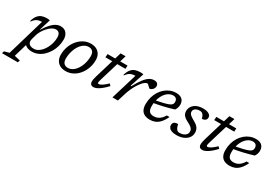

<svg xmlns="http://www.w3.org/2000/svg" viewBox="-59 -1498 3731 2648"><g transform="rotate(30 1807.0 -174.0)"><path d="M179.5 -143.5Q176 -131.5 175 -123Q174 -114.5 174 -108.5Q174 -78.5 196.5 -58Q219 -37.5 266.5 -37.5Q300 -37.5 330.5 -54.5Q361 -71.5 387 -101Q413 -130.5 432.2 -168.2Q451.5 -206 462 -247.5Q472.5 -289 472.5 -330Q472.5 -379.5 454.2 -401Q436 -422.5 401 -422.5Q377 -422.5 352 -409.2Q327 -396 302.5 -373.5Q278 -351 256.8 -323.2Q235.5 -295.5 220.2 -266Q205 -236.5 197.5 -209ZM132.5 -62.5H160.5L90.5 177L183 198.5L171.5 233.5H-80.5L-69.5 198.5L8 177L181.5 -415.5Q181 -415.5 179.8 -415.5Q178.5 -415.5 177.5 -415.5Q150 -415.5 126.5 -408.5Q103 -401.5 82.2 -385.2Q61.5 -369 42.5 -341L33.5 -345Q50 -403 76.2 -435.5Q102.5 -468 137.2 -480.8Q172 -493.5 214.5 -493.5Q227 -493.5 239.2 -492.2Q251.5 -491 264.5 -489L208.5 -305.5L215 -310.5Q254 -375.5 291.8 -415.8Q329.5 -456 365.8 -474.8Q402 -493.5 436 -493.5Q499.5 -493.5 531.2 -453.5Q563 -413.5 563 -353Q563 -298 548.2 -245Q533.5 -192 506 -146Q478.5 -100 441.2 -64.8Q404 -29.5 358.5 -9.8Q313 10 262.5 10Q214 10 178 -8.5Q142 -27 132.5 -62.5Z M919 -493.5Q973.5 -493.5 1011.2 -472.8Q1049 -452 1068.5 -415Q1088 -378 1088 -328Q1088 -260.5 1066.2 -199.5Q1044.5 -138.5 1005.2 -91.2Q966 -44 914 -17Q862 10 801.5 10Q747 10 709 -10.8Q671 -31.5 651.5 -68.8Q632 -106 632 -155.5Q632 -223 654 -283.8Q676 -344.5 715 -391.8Q754 -439 806.2 -466.2Q858.5 -493.5 919 -493.5ZM803.5 -44Q838.5 -44 868.8 -60.2Q899 -76.5 923.2 -105.5Q947.5 -134.5 965 -172.2Q982.5 -210 991.8 -253.2Q1001 -296.5 1001 -340.5Q1001 -388.5 979.2 -414Q957.5 -439.5 916.5 -439.5Q881.5 -439.5 851.2 -423.2Q821 -407 796.8 -378Q772.5 -349 755.2 -311.2Q738 -273.5 728.5 -230.5Q719 -187.5 719 -142.5Q719 -95 741 -69.5Q763 -44 803.5 -44Z M1183 -430.5 1187 -483.5H1504.5L1502 -430.5ZM1283 -136.5Q1279.5 -124.5 1276.8 -114Q1274 -103.5 1272.5 -95.8Q1271 -88 1271 -83Q1271 -72 1275 -68Q1279 -64 1287 -64Q1298 -64 1315.8 -72Q1333.5 -80 1358.5 -98.8Q1383.5 -117.5 1416 -148.5L1441 -120.5Q1409.5 -86.5 1381.2 -62Q1353 -37.5 1328 -21.5Q1303 -5.5 1281.5 2Q1260 9.5 1241.5 9.5Q1216.5 9.5 1202 -5.5Q1187.5 -20.5 1187.5 -52Q1187.5 -66 1191.2 -86.2Q1195 -106.5 1204.5 -138.5L1337.5 -582H1417.5Z M1669 -415.5Q1668 -415.5 1666.5 -415.5Q1665 -415.5 1663.5 -415.5Q1636 -415.5 1612.5 -408.5Q1589 -401.5 1568.2 -385.2Q1547.5 -369 1528.5 -341L1519.5 -345Q1536 -403 1562.2 -435.2Q1588.5 -467.5 1624 -480.2Q1659.5 -493 1702 -493Q1710.5 -493 1719 -492.5Q1727.5 -492 1736.5 -491.2Q1745.5 -490.5 1754 -488.5L1680.5 -264H1692Q1738 -349.5 1777 -399.8Q1816 -450 1852 -471.8Q1888 -493.5 1924 -493.5Q1961.5 -493.5 1977.8 -477Q1994 -460.5 1994 -437.5Q1994 -412 1981.5 -394.5Q1969 -377 1953 -368.2Q1937 -359.5 1926.5 -359.5Q1923.5 -359.5 1916 -366.5Q1908.5 -373.5 1898.5 -383.5Q1889 -393.5 1879.8 -400.8Q1870.5 -408 1865 -408Q1848.5 -408 1828 -393.2Q1807.5 -378.5 1786 -352.2Q1764.5 -326 1743.2 -291Q1722 -256 1703.5 -215.5Q1685 -175 1671.5 -132L1630.5 0H1543.5Z M2257 -442.5Q2226 -442.5 2198 -428.2Q2170 -414 2146.8 -388.5Q2123.5 -363 2106.8 -328.8Q2090 -294.5 2081 -254.2Q2072 -214 2072 -170.5Q2072 -107 2095.2 -82.5Q2118.5 -58 2165 -58Q2194 -58 2220.8 -68Q2247.5 -78 2271.8 -100Q2296 -122 2317.5 -159H2361Q2331 -95 2297 -58Q2263 -21 2224.5 -5.5Q2186 10 2142.5 10Q2091 10 2056 -7.5Q2021 -25 2003.2 -60.5Q1985.5 -96 1985.5 -149Q1985.5 -208.5 2000.2 -260.8Q2015 -313 2042.2 -355.8Q2069.5 -398.5 2105.8 -429.2Q2142 -460 2185.5 -476.8Q2229 -493.5 2276.5 -493.5Q2322.5 -493.5 2351 -478Q2379.5 -462.5 2392.2 -436.8Q2405 -411 2405 -380Q2405 -355.5 2396.8 -330.2Q2388.5 -305 2375 -287Q2336 -275 2296 -264Q2256 -253 2216.2 -243.8Q2176.5 -234.5 2138.2 -227Q2100 -219.5 2063.5 -213.5L2066.5 -258.5Q2138.5 -272 2185.8 -283.5Q2233 -295 2261 -305.5Q2289 -316 2302.5 -327.2Q2316 -338.5 2320 -350.8Q2324 -363 2324 -378.5Q2324 -398 2316.2 -412.2Q2308.5 -426.5 2293.8 -434.5Q2279 -442.5 2257 -442.5Z M2511.5 -134.5Q2517.5 -107.5 2523.8 -90.8Q2530 -74 2540.5 -60.5Q2551 -47 2562.2 -42.5Q2573.5 -38 2589 -38Q2620.5 -38 2647.2 -48Q2674 -58 2690 -77.2Q2706 -96.5 2706 -125Q2706 -143 2698.5 -158.8Q2691 -174.5 2671.2 -190.2Q2651.5 -206 2613.5 -225Q2576 -243.5 2555 -262.2Q2534 -281 2525.5 -301.5Q2517 -322 2517 -345Q2517 -389 2540.5 -422.5Q2564 -456 2606.5 -474.8Q2649 -493.5 2707 -493.5Q2746.5 -493.5 2774 -484.5Q2801.5 -475.5 2816.2 -458.8Q2831 -442 2831 -418Q2831 -402 2822.5 -389Q2814 -376 2798.2 -368.5Q2782.5 -361 2760 -361Q2754 -383 2747.2 -397Q2740.5 -411 2730.5 -422.5Q2720 -434.5 2708.2 -439Q2696.5 -443.5 2680.5 -443.5Q2639.5 -443.5 2612.5 -425.2Q2585.5 -407 2585.5 -376Q2585.5 -361 2592.2 -347.5Q2599 -334 2619 -318.5Q2639 -303 2678 -281.5Q2717.5 -260.5 2738.2 -238.8Q2759 -217 2766.8 -194Q2774.5 -171 2774.5 -146Q2774.5 -98.5 2747 -63.5Q2719.5 -28.5 2672.5 -9.2Q2625.5 10 2567 10Q2518.5 10 2489 -1.2Q2459.5 -12.5 2445.8 -31.5Q2432 -50.5 2432 -73Q2432 -92 2439.5 -105.8Q2447 -119.5 2464.2 -127Q2481.5 -134.5 2511.5 -134.5Z M2915.5 -430.5 2919.5 -483.5H3237L3234.5 -430.5ZM3015.5 -136.5Q3012 -124.5 3009.2 -114Q3006.5 -103.5 3005 -95.8Q3003.5 -88 3003.5 -83Q3003.5 -72 3007.5 -68Q3011.5 -64 3019.5 -64Q3030.5 -64 3048.2 -72Q3066 -80 3091 -98.8Q3116 -117.5 3148.5 -148.5L3173.5 -120.5Q3142 -86.5 3113.8 -62Q3085.5 -37.5 3060.5 -21.5Q3035.5 -5.5 3014 2Q2992.5 9.5 2974 9.5Q2949 9.5 2934.5 -5.5Q2920 -20.5 2920 -52Q2920 -66 2923.8 -86.2Q2927.5 -106.5 2937 -138.5L3070 -582H3150Z M3527 -442.5Q3496 -442.5 3468 -428.2Q3440 -414 3416.8 -388.5Q3393.5 -363 3376.8 -328.8Q3360 -294.5 3351 -254.2Q3342 -214 3342 -170.5Q3342 -107 3365.2 -82.5Q3388.5 -58 3435 -58Q3464 -58 3490.8 -68Q3517.5 -78 3541.8 -100Q3566 -122 3587.5 -159H3631Q3601 -95 3567 -58Q3533 -21 3494.5 -5.5Q3456 10 3412.5 10Q3361 10 3326 -7.5Q3291 -25 3273.2 -60.5Q3255.5 -96 3255.5 -149Q3255.5 -208.5 3270.2 -260.8Q3285 -313 3312.2 -355.8Q3339.5 -398.5 3375.8 -429.2Q3412 -460 3455.5 -476.8Q3499 -493.5 3546.5 -493.5Q3592.5 -493.5 3621 -478Q3649.5 -462.5 3662.2 -436.8Q3675 -411 3675 -380Q3675 -355.5 3666.8 -330.2Q3658.5 -305 3645 -287Q3606 -275 3566 -264Q3526 -253 3486.2 -243.8Q3446.5 -234.5 3408.2 -227Q3370 -219.5 3333.5 -213.5L3336.5 -258.5Q3408.5 -272 3455.8 -283.5Q3503 -295 3531 -305.5Q3559 -316 3572.5 -327.2Q3586 -338.5 3590 -350.8Q3594 -363 3594 -378.5Q3594 -398 3586.2 -412.2Q3578.5 -426.5 3563.8 -434.5Q3549 -442.5 3527 -442.5Z"/></g></svg>

Font: Newsreader 10pt
Style: Italic
Weight: 400
Italic angle: -17°
Version: Version 1.003